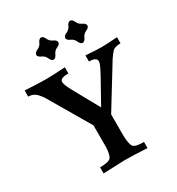

<svg xmlns="http://www.w3.org/2000/svg" viewBox="-214 -1063 1103 1196"><g transform="rotate(-30 337.0 -464.5)"><path d="M493.7 0Q388.2 -5.9 331.5 -5.9Q314.5 -5.9 177.7 0V-43.9Q242.2 -43.9 256.6 -62.7Q271 -81.5 272.9 -138.2V-291L114.3 -561Q94.2 -599.1 70.3 -624.3Q46.4 -649.4 10.3 -649.4V-693.4Q106.9 -687.5 161.6 -687.5Q201.7 -687.5 299.3 -693.4V-649.4Q238.8 -649.4 238.8 -622.6Q238.8 -602.5 265.1 -554.2L370.1 -363.8Q446.8 -500.5 467 -538.1Q487.3 -575.7 494.6 -593Q502 -610.4 502 -619.6Q502 -649.4 447.3 -649.4V-693.4Q524.9 -687.5 560.1 -687.5Q596.7 -687.5 674.3 -693.4V-649.4Q631.8 -649.4 615.7 -631.8Q599.6 -614.3 582.5 -588.4Q570.3 -569.3 402.3 -294.9V-140.1Q404.3 -81.5 417.2 -62.7Q430.2 -43.9 493.7 -43.9ZM472.2 -769Q456.5 -770.5 447.3 -792.7Q438 -814.9 415.8 -824.2Q393.6 -833.5 392.1 -849.1Q393.6 -864.7 415.8 -874.3Q438 -883.8 447.3 -905.5Q456.5 -927.2 472.2 -928.7Q487.8 -927.2 497.3 -905.5Q506.8 -883.8 528.6 -874.3Q550.3 -864.7 551.8 -849.1Q550.3 -833.5 528.6 -824.2Q506.8 -814.9 497.3 -792.7Q487.8 -770.5 472.2 -769ZM263.2 -769Q247.6 -770.5 238.3 -792.7Q229 -814.9 206.8 -824.2Q184.6 -833.5 183.1 -849.1Q184.6 -864.7 206.8 -874.3Q229 -883.8 238.3 -905.5Q247.6 -927.2 263.2 -928.7Q278.8 -927.2 288.3 -905.5Q297.9 -883.8 319.6 -874.3Q341.3 -864.7 342.8 -849.1Q341.3 -833.5 319.6 -824.2Q297.9 -814.9 288.3 -792.7Q278.8 -770.5 263.2 -769Z"/></g></svg>

Font: Kelvinch
Style: Bold
Weight: 700
Designer: Paul James Miller
Foundry: High-Logic / Made with FontCreator
Version: Version 3.501;March 28, 2021;FontCreator 13.0.0.2683 64-bit